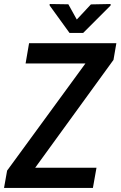

<svg xmlns="http://www.w3.org/2000/svg" viewBox="-31 -923 592 943"><path d="M442.9 -99.1 425.3 0H23.9L41 -99.1ZM526.4 -628.9 69.8 0H-11.2L3.9 -85L461.4 -710.9H540.5ZM498 -710.9 480.5 -611.3H94.7L111.8 -710.9ZM304.7 -901.9 346.2 -827.1 415.5 -901.4 512.2 -903.3V-896L377.4 -761.2H310.5L212.9 -896V-903.3Z"/></svg>

Font: Roboto Condensed Medium
Style: Italic
Weight: 500
Italic angle: -12°
Designer: Christian Robertson
Foundry: Google
Version: Version 3.0; 2020